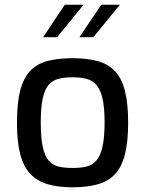

<svg xmlns="http://www.w3.org/2000/svg" viewBox="-20 -789 616 815"><path d="M288 6Q227 6 182.5 -7Q138 -20 109 -50.5Q80 -81 66 -134Q52 -187 52 -268Q52 -352 66 -405.5Q80 -459 109 -489Q138 -519 183 -530.5Q228 -542 288 -542Q348 -542 393 -530Q438 -518 467 -488Q496 -458 510 -404.5Q524 -351 524 -268Q524 -186 510 -132.5Q496 -79 467.5 -49Q439 -19 394 -6.5Q349 6 288 6ZM288 -76Q321 -76 346.5 -82Q372 -88 389 -107.5Q406 -127 415 -166Q424 -205 424 -269Q424 -333 415 -371.5Q406 -410 389 -429Q372 -448 346.5 -454.5Q321 -461 288 -461Q254 -461 228.5 -454.5Q203 -448 186.5 -429Q170 -410 161.5 -371.5Q153 -333 153 -269Q153 -205 161.5 -166Q170 -127 186.5 -107.5Q203 -88 228.5 -82Q254 -76 288 -76ZM317 -631 410 -769H489L376 -631ZM163 -631 255 -769H335L222 -631Z"/></svg>

Font: Exo Thin Medium
Style: Regular
Weight: 500
Version: Version 2.000